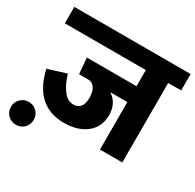

<svg xmlns="http://www.w3.org/2000/svg" viewBox="-226 -886 1224 1205"><g transform="rotate(30 386.0 -283.0)"><path d="M823 -695V-576H729V0H567V-344H443Q509 -302 509 -215Q509 -131 448.5 -81.5Q388 -32 286 -32Q77 -32 22 -271L154 -312Q202 -161 279 -161Q348 -161 348 -249Q348 -291 331.5 -317Q315 -343 284 -344H217L207 -459H567V-576H-20V-695ZM-27 -12Q-3 -36 32 -36Q67 -36 90.5 -12Q114 12 114 47Q114 82 90.5 105.5Q67 129 32 129Q-3 129 -27 105.5Q-51 82 -51 47Q-51 12 -27 -12Z"/></g></svg>

Font: FiraGO ExtraBold
Style: Regular
Weight: 800
Designer: bBox Type
Foundry: bBox Type GmbH
Version: Version 1.001;PS 001.001;hotconv 1.0.88;makeotf.lib2.5.64775